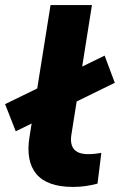

<svg xmlns="http://www.w3.org/2000/svg" viewBox="-53 -725 472 756"><path d="M235 11Q133 11 90.5 -39.5Q48 -90 63 -185L146 -705H309L228 -194Q224 -170 230 -152.5Q236 -135 252 -126.5Q268 -118 294 -118Q308 -118 321.5 -119.5Q335 -121 346 -123L331 -2Q308 4 285 7.5Q262 11 235 11ZM9 -208 -33 -315 359 -506 399 -399Z"/></svg>

Font: Nunito Sans 10pt SemiExpanded ExtraBold
Style: Italic
Weight: 800
Width: 6
Italic angle: -9°
Designer: Vernon Adams
Foundry: Vernon Adams
Version: Version 3.101;gftools[0.9.27]